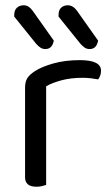

<svg xmlns="http://www.w3.org/2000/svg" viewBox="-20 -703 422 728"><path d="M155 -2Q150 0 140 2.5Q130 5 118 5Q75 5 75 -31V-370Q75 -393 83.5 -406.5Q92 -420 112 -433Q138 -450 182.5 -462.5Q227 -475 283 -475Q363 -475 363 -435Q363 -425 360 -416.5Q357 -408 352 -402Q342 -404 326 -406Q310 -408 294 -408Q248 -408 213 -398.5Q178 -389 155 -376ZM34 -640V-646Q34 -665 44.5 -674Q55 -683 70 -683Q89 -683 104 -662L184 -549Q178 -517 152 -517Q141 -517 132.5 -523Q124 -529 117 -537ZM202 -640V-646Q202 -665 212 -674Q222 -683 237 -683Q257 -683 272 -662L352 -549Q346 -517 320 -517Q309 -517 301 -522.5Q293 -528 285 -537Z"/></svg>

Font: Baloo 2
Style: Regular
Weight: 400
Designer: Sarang Kulkarni and Ek Type
Foundry: Ek Type
Version: Version 1.640;hotconv 1.0.111;makeotfexe 2.5.65597; ttfautoh